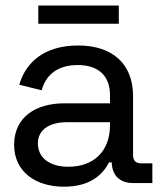

<svg xmlns="http://www.w3.org/2000/svg" viewBox="-20 -674 600 707"><path d="M381.5 -76H391.5C392.5 -27.5 422 0 469.5 0H541V-72.5H499C480.5 -72.5 470 -82.5 470 -103V-320C470 -438.5 394.5 -506.5 268 -506.5C141 -506.5 74 -442.5 51 -362L133.5 -341.5C148.5 -397.5 191 -434.5 266.5 -434.5C344.5 -434.5 385 -392.5 385 -324.5V-293.5H216.5C112.5 -293.5 32 -243.5 32 -140.5C32 -41.5 111.5 13.5 215 13.5C313.5 13.5 358 -31.5 381.5 -76ZM232 -60C165 -60 119.5 -91 119.5 -146.5C119.5 -198 165 -224 226.5 -224H385V-213C385 -116 324 -60 232 -60ZM121 -653.5V-586.5H417.5V-653.5Z"/></svg>

Font: MCL Standard
Style: Regular
Weight: 400
Designer: Květoslav Bartoš
Foundry: Florian Karsten
Version: Version 1.001;Glyphs 3.2.3 (3260)